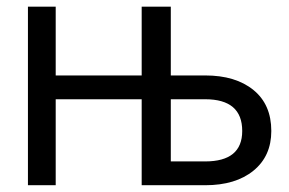

<svg xmlns="http://www.w3.org/2000/svg" viewBox="-20 -547 852 567"><path d="M484.4 -253.9V-70.3H585.9Q695.3 -70.3 695.3 -160.2Q695.3 -253.9 585.9 -253.9ZM398.4 -253.9H144.5V0H62.5V-527.3H144.5V-324.2H398.4V-527.3H484.4V-324.2H585.9Q675.8 -324.2 728.5 -281.2Q781.2 -238.3 781.2 -160.2Q781.2 -85.9 728.5 -43Q675.8 0 585.9 0H398.4Z"/></svg>

Font: 和音 by 宁静之雨，公众号njzyshare
Style: Regular
Weight: 400
Designer: Steve Matteson
Foundry: Ascender Corporation
Version: Version 6.00;June 8, 2018;FontCreator 11.0.0.2388 32-bit